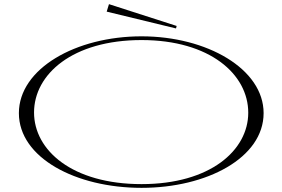

<svg xmlns="http://www.w3.org/2000/svg" viewBox="-20 -890 1360 925"><path d="M662 15C977 15 1250 -130 1250 -345C1250 -558 977 -715 662 -715C345 -715 71 -559 71 -345C71 -130 345 15 662 15ZM662 -3C328 -3 144 -166 144 -348C144 -532 329 -697 662 -697C991 -697 1176 -532 1176 -347C1176 -166 993 -3 662 -3ZM494 -834 828 -753 831 -765 505 -870Z"/></svg>

Font: Sprat Extended Light
Style: Regular
Weight: 300
Width: 9
Designer: Ethan Nakache
Foundry: Collletttivo
Version: Version 2.000;Glyphs 3.2 (3217)